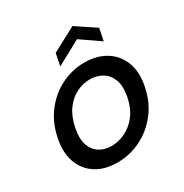

<svg xmlns="http://www.w3.org/2000/svg" viewBox="-163 -822 915 956"><g transform="rotate(-30 294.5 -343.5)"><path d="M240 7Q169 7 119 -24.5Q69 -56 48 -113.5Q27 -171 43 -249Q59 -328 103.5 -386Q148 -444 211 -475.5Q274 -507 345 -507Q416 -507 467 -475.5Q518 -444 540 -386.5Q562 -329 546 -251Q530 -172 485 -114Q440 -56 376 -24.5Q312 7 240 7ZM256 -79Q296 -79 335 -97.5Q374 -116 403.5 -154Q433 -192 445 -251Q456 -309 442 -346.5Q428 -384 397 -402.5Q366 -421 326 -421Q287 -421 249.5 -402.5Q212 -384 184 -346Q156 -308 144 -249Q132 -191 145 -153.5Q158 -116 187.5 -97.5Q217 -79 256 -79ZM482 -550 372 -626 232 -550 246 -620 385 -694 496 -620Z"/></g></svg>

Font: Albert Sans Medium
Style: Italic
Weight: 500
Italic angle: -11.25°
Designer: Andreas Rasmussen
Foundry: a.Foundry
Version: Version 1.025